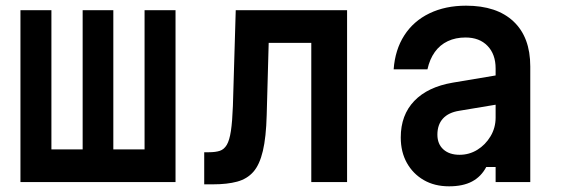

<svg xmlns="http://www.w3.org/2000/svg" viewBox="-20 -641 1990 676"><path d="M52 0V-605H161V-115H271V-605H379V-115H489V-605H598V0Z M699 8V-105H715Q739 -105 754 -110Q769 -115 778.5 -131Q788 -147 793 -180Q798 -213 800 -268L810 -605H1202V0H1076V-490H926L919 -236Q917 -158 905.5 -109.5Q894 -61 872 -36Q850 -11 815 -1.5Q780 8 730 8Z M1735 -377V-274L1597 -251Q1559 -245 1539.5 -223.5Q1520 -202 1520 -167Q1520 -134 1541 -115Q1562 -96 1598 -96Q1632 -96 1660.5 -113.5Q1689 -131 1707 -161Q1725 -191 1725 -227V-400Q1725 -450 1696.5 -479.5Q1668 -509 1619 -509Q1584 -509 1556.5 -496Q1529 -483 1511 -458Q1493 -433 1485 -397H1366Q1371 -466 1403.5 -516.5Q1436 -567 1492 -594Q1548 -621 1621 -621Q1729 -621 1788 -565.5Q1847 -510 1847 -407V0H1725V-53H1692Q1674 -19 1642 -2Q1610 15 1561 15Q1510 15 1472 -7Q1434 -29 1412.5 -67.5Q1391 -106 1391 -157Q1391 -236 1438.5 -285.5Q1486 -335 1574 -350Z"/></svg>

Font: Martian Mono SemiCondensed Medium
Style: Regular
Weight: 500
Width: 4
Designer: Roman Shamin
Foundry: Evil Martians
Version: Version 1.000